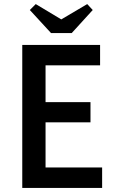

<svg xmlns="http://www.w3.org/2000/svg" viewBox="-20 -920 570 940"><path d="M89 -700H470V-600H203V-420H423V-321H203V-100H480V0H89ZM126 -871 155 -900 280 -825 407 -900 434 -871 331 -758H230Z"/></svg>

Font: Tilda Sans Semibold
Style: Regular
Weight: 600
Designer: ParaType Ltd
Foundry: ParaType Ltd
Version: Version 1.009